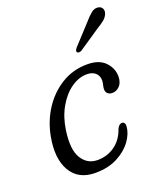

<svg xmlns="http://www.w3.org/2000/svg" viewBox="-131 -771 725 864"><g transform="rotate(-20 232.0 -339.0)"><path d="M291.5 -421.5Q251.5 -421.5 214.8 -395.2Q178 -369 151.8 -322.8Q125.5 -276.5 117 -217Q104 -127.5 130.5 -84.8Q157 -42 205.5 -42Q252.5 -42 288.8 -68Q325 -94 341 -141Q350.5 -162 365 -162Q372 -162 376.2 -155.8Q380.5 -149.5 379 -138.5Q377 -106.5 352.5 -72.2Q328 -38 283.5 -14.5Q239 9 176.5 9Q96 9 60.2 -52Q24.5 -113 43.5 -214.5Q56.5 -283.5 93.2 -339.8Q130 -396 185 -429.5Q240 -463 308 -463Q365 -463 393.8 -432.5Q422.5 -402 422 -362.5Q421.5 -334.5 406.5 -318.8Q391.5 -303 371 -303Q357 -303 348.8 -311Q340.5 -319 341 -332Q341 -340 343.8 -350.5Q346.5 -361 347 -372Q347 -394 332.2 -407.8Q317.5 -421.5 291.5 -421.5ZM373 -640.5Q393 -664 409.2 -677Q425.5 -690 443.5 -686.5Q457.5 -683.5 462.2 -672Q467 -660.5 461 -647Q455 -633 441.5 -622Q428 -611 408.5 -599.5L304 -529Q298.5 -526.5 292.8 -526.2Q287 -526 284 -529.5Q280.5 -534 283.2 -539.8Q286 -545.5 290.5 -551Z"/></g></svg>

Font: Fraunces 9pt S100 Light
Style: Italic
Weight: 300
Italic angle: -16°
Version: Version 1.000; ttfautohint (v1.8.3)